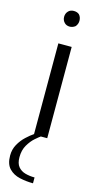

<svg xmlns="http://www.w3.org/2000/svg" viewBox="-161 -727 524 1016"><g transform="rotate(15 101.5 -218.5)"><path d="M109 -601Q91 -601 80 -612Q67 -625 67 -644Q67 -663 80 -676Q91 -687 109 -687Q128 -687 139 -677Q151 -664 151 -644Q151 -626 139 -612Q125 -601 109 -601ZM136 250Q99 250 63 242Q27 234 4 210Q-19 186 -19 139Q-19 105 -3.5 77.5Q12 50 34 29.5Q56 9 74 -3V-500H147V0H112Q103 6 83.5 23Q64 40 47.5 68Q31 96 31 135Q31 169 46 187Q61 205 85 211.5Q109 218 136 218Z"/></g></svg>

Font: Arsenal SC
Style: Regular
Weight: 400
Designer: Andrij Shevchenko
Foundry: Stairsfor
Version: Version 2.001; ttfautohint (v1.8.4.7-5d5b)